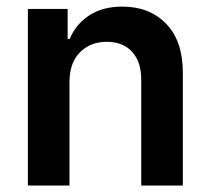

<svg xmlns="http://www.w3.org/2000/svg" viewBox="-20 -573 650 593"><path d="M194.6 -319.6V0H66.1V-545.5H188.9V-452.8H195.3Q214.1 -498.2 255.5 -525.4Q296.9 -552.6 358 -552.6Q442.5 -552.6 493.8 -498.9Q545.1 -445.3 544.7 -347.3V0H416.2V-327.4Q416.2 -382.1 388 -413Q359.7 -443.9 310 -443.9Q259.2 -443.9 226.9 -411.4Q194.6 -378.9 194.6 -319.6Z"/></svg>

Font: Inter UI Semi Bold
Style: Regular
Weight: 600
Designer: Rasmus Andersson
Foundry: rsms
Version: 3.2;8d6f07862